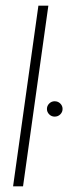

<svg xmlns="http://www.w3.org/2000/svg" viewBox="-20 -655 240 675"><path d="M26 0 115 -635H150L61 0ZM172 -245Q161 -245 153 -253Q145 -261 145 -272Q145 -283 153 -291Q161 -299 172 -299Q184 -299 192 -291Q200 -283 200 -272Q200 -261 192 -253Q184 -245 172 -245Z"/></svg>

Font: Alumni Sans Thin ExtraLight
Style: Italic
Weight: 250
Italic angle: -8°
Version: Version 1.016